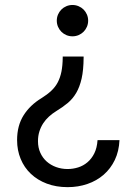

<svg xmlns="http://www.w3.org/2000/svg" viewBox="-20 -570 547 783"><path d="M321 -335.2Q320.7 -284.4 312.9 -249.8Q305 -215.2 290.7 -190.9Q276.3 -166.5 255.7 -149.5Q235.1 -132.5 208.8 -116.5Q193.2 -106.9 179.7 -94.6Q166.2 -82.4 156.2 -67.1Q146.3 -51.8 140.6 -33.7Q134.9 -15.6 134.9 5.7Q134.9 32 144.4 52.9Q153.8 73.9 170.3 88.6Q186.8 103.3 208.8 111.3Q230.8 119.3 255.7 119.3Q277.7 119.3 298.7 112.7Q319.6 106.2 336.6 91.8Q353.7 77.4 364.7 55.2Q375.7 33 377.8 1.4H467.3Q465.2 46.9 448.2 82.4Q431.1 117.9 402.7 142.6Q374.3 167.3 336.6 180.2Q299 193.2 255.7 193.2Q208.8 193.2 170.8 178.8Q132.8 164.4 105.8 138.8Q78.8 113.3 64.3 78.1Q49.7 43 49.7 1.4Q49.7 -57.5 76 -99.4Q102.3 -141.3 149.1 -169.7Q172.6 -184.3 188.9 -199.6Q205.3 -214.8 215.4 -234Q225.5 -253.2 230.5 -277.7Q235.4 -302.2 235.8 -335.2V-339.5H321ZM275.6 -549.7Q288.7 -549.7 300.4 -544.7Q312.1 -539.8 320.8 -531.1Q329.5 -522.4 334.5 -510.7Q339.5 -498.9 339.5 -485.8Q339.5 -472.7 334.5 -460.9Q329.5 -449.2 320.8 -440.5Q312.1 -431.8 300.4 -426.8Q288.7 -421.9 275.6 -421.9Q262.4 -421.9 250.7 -426.8Q239 -431.8 230.3 -440.5Q221.6 -449.2 216.6 -460.9Q211.6 -472.7 211.6 -485.8Q211.6 -498.9 216.6 -510.7Q221.6 -522.4 230.3 -531.1Q239 -539.8 250.7 -544.7Q262.4 -549.7 275.6 -549.7Z"/></svg>

Font: Fast_Sans-Dotted
Style: Regular
Weight: 400
Version: Version 3.018